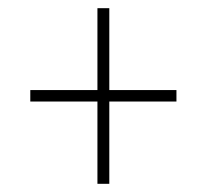

<svg xmlns="http://www.w3.org/2000/svg" viewBox="-20 -592 505 469"><path d="M218 -143V-344H54V-372H218V-572H247V-372H411V-344H247V-143Z"/></svg>

Font: Noto Serif Khmer Condensed Thin
Style: Regular
Weight: 250
Width: 3
Designer: Danh Hong and the Monotype Design Team
Foundry: Monotype Imaging Inc.
Version: Version 2.004